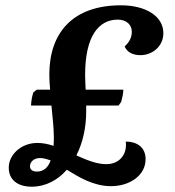

<svg xmlns="http://www.w3.org/2000/svg" viewBox="-20 -695 659 724"><path d="M450 -520C459 -499 479 -487 510 -487C553 -487 596 -519 596 -570C596 -633 531 -675 436 -675C254 -675 166 -571 166 -414C166 -396 167 -377 169 -357H119L106 -347C100 -330 98 -314 97 -297H174C178 -254 183 -212 183 -180C183 -169 183 -157 182 -145C161 -152 141 -156 121 -156C59 -156 13 -111 13 -63C13 -18 45 9 100 9C152 9 198 -16 232 -55C279 -26 333 7 399 7C467 7 529 -32 529 -95C529 -137 500 -161 454 -161C455 -157 455 -151 455 -146C455 -117 435 -76 380 -76C344 -76 306 -92 268 -109C292 -156 305 -214 305 -274V-297H427L437 -311C441 -326 445 -342 445 -357H303C302 -377 301 -396 301 -413C301 -557 351 -621 424 -621C458 -621 477 -601 477 -575C477 -555 469 -537 450 -520ZM119 -48C101 -48 93 -57 93 -68C93 -84 107 -99 131 -99C144 -99 157 -95 171 -90C162 -65 146 -48 119 -48Z"/></svg>

Font: Caladea
Style: Bold Italic
Weight: 700
Italic angle: -9°
Designer: Carolina Giovagnoli and Andres Torresi
Foundry: Carolina Giovagnoli & Andres Torresi
Version: Version 1.001;hotconv 1.0.109;makeotfexe 2.5.65596